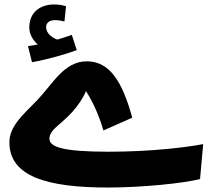

<svg xmlns="http://www.w3.org/2000/svg" viewBox="-20 -817 953 858"><path d="M123 -539C195 -552 272 -574 323 -593L301 -661C281 -654 259 -647 236 -640C214 -648 186 -667 186 -696C186 -715 201 -727 226 -727C241 -727 255 -724 268 -721L275 -789C261 -794 243 -797 221 -797C168 -797 111 -769 111 -694C111 -663 128 -636 149 -618C138 -616 124 -614 105 -611ZM462 21C614 21 802 2 874 -17L888 -173C814 -159 658 -139 465 -139C253 -139 201 -162 201 -197C201 -234 238 -251 289 -302C332 -345 358 -392 364 -410C387 -375 420 -312 442 -234L571 -291C527 -451 471 -543 368 -543C266 -543 216 -442 145 -368C84 -305 22 -254 22 -181C22 -29 189 21 462 21Z"/></svg>

Font: Noto Sans Arabic UI SmCn Bk
Style: Regular
Weight: 900
Width: 4
Designer: Monotype Design Team, Nadine Chahine and Nizar Qandah
Foundry: Monotype Imaging Inc.
Version: Version 2.010